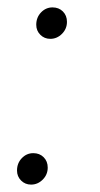

<svg xmlns="http://www.w3.org/2000/svg" viewBox="-20 -495 271 519"><path d="M26 -34Q26 -54 39 -67.5Q52 -81 70 -81Q87 -81 98 -70Q109 -59 109 -42Q109 -23 95.5 -9.5Q82 4 64 4Q48 4 37 -7Q26 -18 26 -34ZM78 -428Q78 -448 91 -461.5Q104 -475 122 -475Q139 -475 150 -464Q161 -453 161 -436Q161 -417 147.5 -403.5Q134 -390 116 -390Q100 -390 89 -401Q78 -412 78 -428Z"/></svg>

Font: Bellota
Style: Italic
Weight: 400
Italic angle: -7.5°
Designer: Kemie Guaida
Foundry: Kemie Guaida
Version: Version 4.001